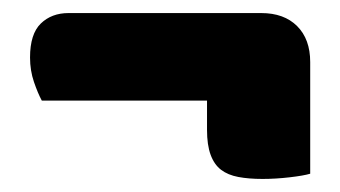

<svg xmlns="http://www.w3.org/2000/svg" viewBox="-20 -376 521 294"><path d="M380 -356Q415 -356 435 -336Q455 -316 455 -281V-110Q445 -107 423.5 -104.5Q402 -102 382 -102Q361 -102 345 -105Q329 -108 318.5 -116Q308 -124 302.5 -139Q297 -154 297 -177V-222H44Q38 -233 32 -250.5Q26 -268 26 -288Q26 -324 42.5 -340Q59 -356 85 -356Z"/></svg>

Font: Baloo Thambi
Style: Regular
Weight: 400
Designer: Aadarsh Rajan and Ek Type
Foundry: Ek Type
Version: Version 1.443;PS 1.000;hotconv 16.6.51;makeotf.lib2.5.65220;